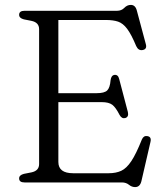

<svg xmlns="http://www.w3.org/2000/svg" viewBox="-20 -744 676 783"><path d="M58 -683.5Q58 -700 80 -700H457Q475.5 -700 487 -712Q498.5 -724 513.5 -724Q532 -724 538 -701L575 -563Q580 -543.5 562 -540Q544.5 -536.5 535.5 -556Q515.5 -604 498.5 -626.5Q481.5 -649 461.5 -655.8Q441.5 -662.5 412 -662.5H218V-364H374Q405.5 -364 417 -375Q428.5 -386 431 -417Q433.5 -436.5 446.5 -438.5Q461.5 -440.5 466 -422L501.5 -287Q506 -267 490.5 -262.5Q476.5 -259 467.5 -275.5Q452 -306 437.8 -316.8Q423.5 -327.5 395 -327.5H218V-83.5Q218 -37.5 278.5 -37.5H423Q453 -37.5 474.5 -47.5Q496 -57.5 515.5 -86.8Q535 -116 558.5 -175Q565.5 -191.5 580.5 -189Q599 -186.5 593.5 -164.5L556.5 -4.5Q550.5 19 531 19Q517.5 19 505.8 9.5Q494 0 477 0H80Q58 0 58 -16.5Q58 -30 77.5 -35L108 -41Q139.5 -47.5 139.5 -75V-625Q139.5 -652.5 108 -659L77.5 -665Q58 -670 58 -683.5Z"/></svg>

Font: Fraunces 9pt S050 Light
Style: Regular
Weight: 300
Version: Version 1.000; ttfautohint (v1.8.3)